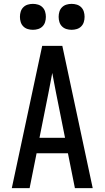

<svg xmlns="http://www.w3.org/2000/svg" viewBox="-20 -972 540 992"><path d="M41 0 198 -735H302L459 0H367L331 -180H169L133 0ZM316 -260 270 -490Q265 -516 260 -542Q255 -568 250 -595Q245 -568 240 -542Q235 -516 230 -490L184 -260ZM350 -818Q336 -818 323 -822Q310 -826 300.5 -835.5Q291 -845 287 -858Q283 -871 283 -885Q283 -899 287 -912Q291 -925 300.5 -934.5Q310 -944 323 -948Q336 -952 350 -952Q364 -952 377 -948Q390 -944 399.5 -934.5Q409 -925 413 -912Q417 -899 417 -885Q417 -871 413 -858Q409 -845 399.5 -835.5Q390 -826 377 -822Q364 -818 350 -818ZM150 -818Q136 -818 123 -822Q110 -826 100.5 -835.5Q91 -845 87 -858Q83 -871 83 -885Q83 -899 87 -912Q91 -925 100.5 -934.5Q110 -944 123 -948Q136 -952 150 -952Q164 -952 177 -948Q190 -944 199.5 -934.5Q209 -925 213 -912Q217 -899 217 -885Q217 -871 213 -858Q209 -845 199.5 -835.5Q190 -826 177 -822Q164 -818 150 -818Z"/></svg>

Font: Iosevka Bendy Medium
Style: Regular
Weight: 500
Monospace: yes
Designer: Belleve Invis
Foundry: Belleve Invis
Version: Version 30.1.2